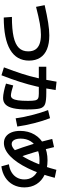

<svg xmlns="http://www.w3.org/2000/svg" viewBox="976 -1802 860 2852"><g transform="rotate(90 1406.0 -376.0)"><path d="M742.9 -365Q742.9 -429.1 715.9 -470.7Q688.8 -512.3 634.2 -533.1Q579.5 -554 495.4 -554Q424 -554 328.1 -537.2Q232.2 -520.5 81.8 -481.4L56.5 -609.4Q210.3 -644.8 318.8 -661.7Q427.3 -678.5 505.3 -678.5Q626.9 -678.5 710.6 -644Q794.3 -609.6 837.2 -542Q880.2 -474.5 880.2 -377.5Q880.2 -191.9 718.7 -96.8Q557.2 -1.7 240.3 -1.7L231.4 -123Q414.9 -123 526.7 -148Q638.5 -173 690.7 -225.9Q742.9 -278.8 742.9 -365Z M1221.5 -35.2 1249 -142.2Q1292.9 -127.5 1335.6 -117.7Q1378.3 -107.9 1398.5 -107.9Q1427 -107.9 1444.4 -133.1Q1461.9 -158.4 1470.1 -213.5Q1478.3 -268.7 1478.3 -362.6Q1478.3 -435.7 1470.9 -468Q1463.5 -500.3 1442.1 -511.5Q1420.6 -522.7 1371.1 -522.7H971.3V-633.7H1358.2Q1477.3 -633.7 1526 -615.6Q1574.7 -597.6 1590.3 -541.4Q1605.8 -485.3 1605.8 -347.5Q1605.8 -222.5 1588.2 -144.6Q1570.5 -66.6 1533.1 -29.1Q1495.7 8.4 1434.8 8.4Q1397.2 8.4 1336.4 -4.3Q1275.6 -16.9 1221.5 -35.2ZM1193.2 -786.1 1317.7 -772.3Q1292.8 -613.2 1264.3 -490.1Q1235.8 -366.9 1197.2 -245.4Q1158.5 -123.8 1098.2 32.3L980.4 -4.5Q1040.7 -163.7 1076.5 -275.2Q1112.3 -386.7 1139 -502.9Q1165.7 -619 1193.2 -786.1ZM1615.1 -659.8 1735.5 -689.4Q1775.9 -586.6 1809.8 -453.4Q1843.6 -320.1 1859.7 -203.1L1737.4 -178.6Q1722.7 -289.7 1688.4 -424.6Q1654.1 -559.4 1615.1 -659.8Z M2645.2 -307.7Q2645.2 -376.9 2611.1 -427.9Q2577 -478.9 2513 -505.9Q2449 -532.9 2362.3 -532.9Q2263.6 -532.9 2190.8 -498.9Q2117.9 -464.8 2078.4 -401.1Q2038.9 -337.4 2038.9 -251.1Q2038.9 -210.5 2048.6 -180.9Q2058.2 -151.2 2075.7 -135.4Q2093.2 -119.5 2117.9 -119.5Q2177.5 -119.5 2249 -208Q2320.4 -296.5 2387.8 -448.5Q2455.2 -600.4 2502.5 -783.6L2621.2 -759Q2563 -531.2 2479.4 -360.3Q2395.9 -189.4 2299.1 -96.7Q2202.3 -4 2104.2 -4Q2049.1 -4 2008.6 -33.4Q1968.1 -62.9 1946.2 -117.1Q1924.2 -171.4 1924.2 -244.8Q1924.2 -366 1978.8 -458.5Q2033.4 -550.9 2133.2 -601.4Q2232.9 -651.9 2362.3 -651.9Q2483.5 -651.9 2574.1 -609.8Q2664.8 -567.7 2714.2 -489.7Q2763.7 -411.7 2763.7 -307.7Q2763.7 -216.9 2725.3 -143.6Q2687 -70.3 2616 -24.4Q2545 21.5 2450.8 33.5L2420.2 -78.3Q2489.7 -87.7 2540.3 -118.5Q2590.8 -149.3 2618 -198Q2645.2 -246.8 2645.2 -307.7ZM2044 -721.8 2165.3 -748.7Q2202 -590.2 2243.1 -452Q2284.2 -313.8 2335 -178.3L2220.5 -140.4Q2166.9 -280.9 2124.4 -421.5Q2082 -562.1 2044 -721.8Z"/></g></svg>

Font: Pretendard JP Variable
Style: Regular
Weight: 400
Designer: Base glyphs from Inter by Rasmus Andersson; Hangul glyphs from Noto Sans CJK(Source Han Sans) by Jang Soo-young and Kang
Foundry: Kil Hyung-jin
Version: Version 1.307;Glyphs 3.2 (3192)